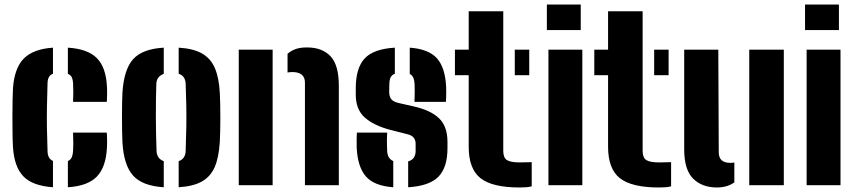

<svg xmlns="http://www.w3.org/2000/svg" viewBox="-20 -820 3788 850"><path d="M37.5 -168Q36 -191.5 35.5 -228.5Q35 -265.5 35 -305.8Q35 -346 35.8 -379.8Q36.5 -413.5 37.5 -430Q44 -519 85.5 -561Q127 -603 214.5 -609V-493.5Q191.5 -485.5 190.5 -453Q188.5 -392 187.8 -344.5Q187 -297 187.8 -251.5Q188.5 -206 190.5 -151Q191 -117.5 214.5 -107.5V9Q123 2.5 83 -39.8Q43 -82 37.5 -168ZM303.5 -369Q304.5 -384 304.5 -411Q304.5 -438 303.5 -453Q302.5 -467.5 297.8 -477.8Q293 -488 280.5 -493V-609Q368.5 -603.5 409 -562.5Q449.5 -521.5 453.5 -436Q454.5 -419.5 454 -396.2Q453.5 -373 452.5 -369ZM280.5 9V-107Q293 -112.5 297.8 -123.8Q302.5 -135 303.5 -152Q304.5 -167 304.5 -185.5Q304.5 -204 303.5 -233H452.5Q453.5 -227 454 -205.8Q454.5 -184.5 453.5 -168Q449.5 -80.5 409 -38.5Q368.5 3.5 280.5 9Z M522 -191Q521 -210 520.5 -239.2Q520 -268.5 520 -301.2Q520 -334 520.5 -363Q521 -392 522 -410Q528.5 -512 569.2 -557.8Q610 -603.5 705 -609V-493Q673 -481.5 672 -448Q670 -386.5 670 -309.2Q670 -232 673 -153Q674 -117.5 705 -106.5V9Q609 3 568.2 -43.8Q527.5 -90.5 522 -191ZM771 9V-106.5Q801 -116.5 802 -153Q804 -212 804.8 -258.5Q805.5 -305 804.8 -349.8Q804 -394.5 802 -448Q801 -483.5 771 -493.5V-609Q836.5 -605 874.8 -583Q913 -561 931.2 -518.5Q949.5 -476 953 -410Q954 -391 954.8 -361.5Q955.5 -332 955.5 -299.5Q955.5 -267 954.8 -238Q954 -209 953 -191Q949 -124 930.8 -81.2Q912.5 -38.5 874.2 -16.8Q836 5 771 9Z M1330 0V-454Q1330 -501 1274 -501Q1269 -501 1263.8 -500.5Q1258.5 -500 1253 -499V-582Q1268.5 -595.5 1288.8 -602.8Q1309 -610 1339 -610Q1406.5 -610 1443.2 -571Q1480 -532 1480 -441V0ZM1037 0V-600H1187V0Z M1787 9V-105.5Q1820 -114.5 1820 -152V-184Q1820 -199 1811.8 -210Q1803.5 -221 1783 -226L1708 -245Q1635.5 -264 1595.2 -299.5Q1555 -335 1555 -401V-429Q1555 -518.5 1594.2 -561Q1633.5 -603.5 1728 -609V-493.5Q1705 -485.5 1704 -453Q1704 -451.5 1703.5 -444Q1703 -436.5 1703 -414Q1703 -393 1712 -381.2Q1721 -369.5 1745 -364L1811 -349Q1885.5 -332.5 1923.2 -296.8Q1961 -261 1961 -192V-164Q1961 -78 1920.5 -37.2Q1880 3.5 1787 9ZM1815 -369Q1816 -385.5 1816 -413Q1816 -440.5 1815 -453Q1812.5 -484 1794 -492.5V-609Q1877.5 -603 1914.2 -562Q1951 -521 1955 -436Q1955.5 -428 1955.5 -413.5Q1955.5 -399 1955 -385.8Q1954.5 -372.5 1954 -369ZM1559 -168Q1558.5 -190 1559 -209Q1559.5 -228 1560 -233H1694Q1692.5 -200 1693 -182.2Q1693.5 -164.5 1694 -151Q1696 -117.5 1721 -107V9Q1636.5 3 1599.8 -39Q1563 -81 1559 -168Z M1994 -487V-600H2055V-770H2208V-152Q2208 -121.5 2224.5 -111.2Q2241 -101 2280 -101Q2293.5 -101 2306 -101.5Q2318.5 -102 2334 -102V5Q2322 8 2309 9Q2296 10 2280 10Q2159.5 10 2107.2 -31.2Q2055 -72.5 2055 -170V-487ZM2259 -487V-600H2323V-487Z M2401 -687V-800H2551V-687ZM2408 0V-600H2558V0Z M2611 -487V-600H2672V-770H2825V-152Q2825 -121.5 2841.5 -111.2Q2858 -101 2897 -101Q2910.5 -101 2923 -101.5Q2935.5 -102 2951 -102V5Q2939 8 2926 9Q2913 10 2897 10Q2776.5 10 2724.2 -31.2Q2672 -72.5 2672 -170V-487ZM2876 -487V-600H2940V-487Z M3009 -159V-600H3160L3162 -146Q3162 -99 3213 -99Q3222 -99 3231 -100.5V-12.5Q3199 10 3154 10Q3088 10 3048.5 -29.2Q3009 -68.5 3009 -159ZM3297 0V-600H3450V0Z M3544 -687V-800H3694V-687ZM3551 0V-600H3701V0Z"/></svg>

Font: Big Shoulders Stencil Text Black
Style: Regular
Weight: 900
Designer: Patric King
Foundry: XO Type Co
Version: Version 1.000